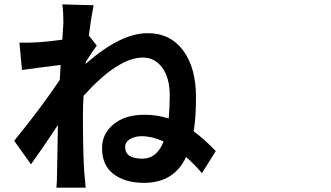

<svg xmlns="http://www.w3.org/2000/svg" viewBox="-20 -827 1540 892"><path d="M641.6 -89.8Q709 -89.8 740.2 -169.9Q684.6 -194.3 639.6 -194.3Q606.4 -194.3 584 -180.7Q561.5 -167 561.5 -143.6Q561.5 -89.8 641.6 -89.8ZM378.9 -540 377.9 -530.3Q540 -672.9 666 -672.9Q771.5 -672.9 831.1 -592.3Q890.6 -511.7 890.6 -375Q890.6 -281.2 879.9 -216.8Q930.7 -179.7 982.4 -125L918 -22.5Q886.7 -60.5 844.7 -97.7Q788.1 22.5 649.4 22.5Q561.5 22.5 507.8 -18.1Q454.1 -58.6 454.1 -138.7Q454.1 -206.1 507.8 -250Q561.5 -293.9 650.4 -293.9Q710.9 -293.9 763.7 -276.4Q768.6 -332 768.6 -383.8Q768.6 -463.9 734.4 -511.7Q700.2 -559.6 643.6 -559.6Q528.3 -559.6 368.2 -381.8Q365.2 -332 365.2 -288.1Q365.2 -124 371.1 -31.2Q372.1 -20.5 375 10.3Q377.9 41 377.9 44.9H242.2Q245.1 12.7 245.1 -28.3Q246.1 -68.4 247.1 -136.7Q248 -205.1 249 -246.1Q180.7 -142.6 124 -63.5L45.9 -172.9Q170.9 -326.2 257.8 -456.1L261.7 -525.4Q238.3 -522.5 174.3 -514.2Q110.4 -505.9 82 -502L70.3 -628.9Q151.4 -626 269.5 -642.6Q270.5 -658.2 271.5 -675.3Q272.5 -692.4 273.4 -703.1Q274.4 -713.9 274.4 -718.8Q274.4 -776.4 269.5 -806.6L415 -802.7Q403.3 -745.1 392.6 -662.1L429.7 -615.2Q410.2 -589.8 378.9 -540Z"/></svg>

Font: Bpmf Zihi Sans Bold
Style: Bold
Weight: 700
Foundry: But Ko
Version: Version 1.320